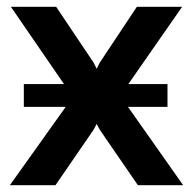

<svg xmlns="http://www.w3.org/2000/svg" viewBox="-20 -544 567 564"><path d="M356 -230 518 0H385L273 -163L264 -180L255 -163L143 0H9L173 -230H50V-297H168L12 -524H145L255 -360L264 -342L273 -360L382 -524H515L357 -297H472V-230Z"/></svg>

Font: YasnoRaleway
Style: Bold
Weight: 700
Designer: Matt McInerney, Pablo Impallari, Rodrigo Fuenzalida
Foundry: Matt McInerney, Pablo Impallari, Rodrigo Fuenzalida
Version: Version 4.026